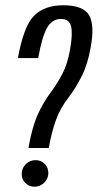

<svg xmlns="http://www.w3.org/2000/svg" viewBox="-20 -700 371 729"><path d="M88 -138Q101.5 -216 122.5 -263.2Q143.5 -310.5 174 -351Q198 -383.5 217.2 -420.5Q236.5 -457.5 246 -512Q256.5 -571 250 -599.5Q243.5 -628 211 -628Q178.5 -628 159.2 -595.5Q140 -563 125 -479.5H48Q70 -601.5 109.8 -640.8Q149.5 -680 219.5 -680Q295.5 -680 317.8 -643Q340 -606 324.5 -521.5Q313 -455 289.5 -409.2Q266 -363.5 240 -329.5Q208.5 -289 192.2 -243.8Q176 -198.5 165 -138ZM111 9Q90.5 9 76 -5.5Q61.5 -20 62.5 -41Q63 -62.5 78.5 -77.2Q94 -92 115 -92Q136 -92 150 -77.5Q164 -63 163.5 -42Q163 -21 147.5 -6Q132 9 111 9Z"/></svg>

Font: Anybody Condensed Regular
Style: Italic
Weight: 400
Width: 3
Italic angle: -10°
Designer: Tyler Finck
Foundry: Etcetera Type Company
Version: Version 1.010; ttfautohint (v1.8.3) -l 8 -r 50 -G 200 -x 14 